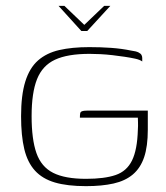

<svg xmlns="http://www.w3.org/2000/svg" viewBox="-20 -627 566 656"><path d="M180 -607H200L268 -542L336 -607H357L278 -521H258ZM274 9Q210 9 167.5 -3.5Q125 -16 99.5 -44Q74 -72 63 -117.5Q52 -163 52 -230Q52 -302 66.5 -348.5Q81 -395 110 -420.5Q139 -446 182.5 -456Q226 -466 285 -466Q324 -466 359.5 -463.5Q395 -461 429 -454Q445 -452 453 -448Q461 -444 463.5 -439Q466 -434 466 -429V-417Q458 -423 442 -426.5Q426 -430 406 -433Q386 -436 364.5 -438.5Q343 -441 322.5 -442Q302 -443 286 -443Q211 -443 168 -423Q125 -403 106.5 -356.5Q88 -310 88 -230Q88 -151 104.5 -104Q121 -57 161.5 -36.5Q202 -16 274 -16Q337 -16 375 -29Q413 -42 431 -78.5Q449 -115 451 -183Q452 -198 451.5 -209Q451 -220 451 -225H253Q253 -235 254 -240Q255 -245 260.5 -247Q266 -249 276 -249H485V-184Q485 -127 472.5 -90Q460 -53 434 -31Q408 -9 368 0Q328 9 274 9Z"/></svg>

Font: Genos Thin ExtraLight
Style: Regular
Weight: 250
Version: Version 1.010